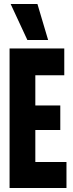

<svg xmlns="http://www.w3.org/2000/svg" viewBox="-20 -943 365 963"><path d="M28 0V-700H302.4V-565.6H157.2V-414H282.4V-291H157.2V-130.6H313.4V0ZM117.3 -742.3 33.4 -922.8H167.8L221.4 -742.3Z"/></svg>

Font: Georama ExtraCondensed Thin
Style: Regular
Weight: 100
Width: 2
Designer: Jean-Baptiste Levee
Foundry: Production Type
Version: Version 1.001